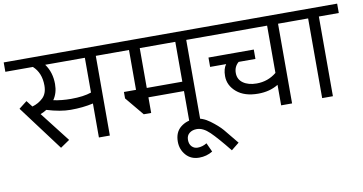

<svg xmlns="http://www.w3.org/2000/svg" viewBox="-107 -772 2288 1210"><g transform="rotate(-10 1037.0 -167.5)"><path d="M548.8 -510V0H478.8V-217.5Q412.5 -202.5 335 -202.5Q268.8 -202.5 182.5 -228.8Q162.5 -216.2 142.5 -208.8L291.2 -17.5L232.5 22.5L17.5 -265L68.8 -305L100 -265Q140 -276.2 168.8 -303.8Q197.5 -331.2 197.5 -382.5Q197.5 -463.8 146.2 -510H-30V-570H671.2V-510ZM225 -510Q265 -455 265 -380Q265 -322.5 236.2 -281.2Q288.8 -270 348.8 -270Q428.8 -270 478.8 -287.5V-510Z M1127.5 -510V0H1057.5V-195H830V-95H782.5L683.8 -213.8V-255H761.2V-510H611.2V-570H1250V-510ZM830 -510V-255H1057.5V-510Z M1080 235Q1027.5 235 995.6 198.8Q963.8 162.5 963.8 112.5Q963.8 52.5 1002.5 21.2Q1041.2 -10 1095 -10Q1141.2 -10 1188.8 25Q1236.2 60 1262.5 90.6Q1288.8 121.2 1340 185L1290 225Q1218.8 136.2 1176.9 95.6Q1135 55 1095 55Q1066.2 55 1047.5 70Q1028.8 85 1028.8 112.5Q1028.8 140 1043.8 155.6Q1058.8 171.2 1081.2 171.2Q1111.2 171.2 1140 153.8L1166.2 211.2Q1127.5 235 1080 235Z M1715 -510V0H1645V-131.2Q1590 -97.5 1516.2 -97.5Q1428.8 -97.5 1378.8 -140Q1328.8 -182.5 1328.8 -242.5Q1328.8 -290 1348.8 -316.2H1246.2V-376.2H1536.2V-316.2H1428.8Q1398.8 -291.2 1398.8 -250Q1398.8 -208.8 1431.9 -185.6Q1465 -162.5 1517.5 -162.5Q1590 -162.5 1645 -207.5V-510H1190V-570H1837.5V-510Z M1976.2 -510V0H1907.5V-510H1777.5V-570H2103.8V-510Z"/></g></svg>

Font: Cambay
Style: Regular
Weight: 400
Designer: Pooja Saxena
Foundry: Pooja Saxena
Version: Version 1.181;PS 001.181;hotconv 1.0.70;makeotf.lib2.5.58329